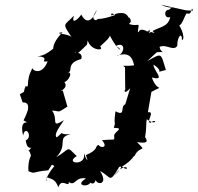

<svg xmlns="http://www.w3.org/2000/svg" viewBox="-20 -783 847 823"><path d="M652 -559C704 -564 670 -547 664 -582C692 -596 725 -561 740 -587C738 -619 760 -653 760 -611C780 -618 745 -692 738 -681C757 -653 772 -723 781 -726C806 -714 799 -766 807 -737L776 -739L668 -763C729 -736 729 -765 704 -741C681 -742 683 -700 710 -710C700 -667 667 -669 634 -650C661 -619 651 -652 598 -647C638 -647 608 -680 625 -641C564 -678 579 -631 571 -649C578 -697 577 -664 531 -681C562 -692 506 -744 533 -671C540 -727 511 -739 457 -717C470 -697 438 -740 475 -719C395 -691 406 -710 392 -696C361 -702 401 -745 397 -744C368 -674 343 -692 328 -721C327 -714 282 -667 297 -716C255 -671 244 -687 287 -624C272 -640 202 -638 248 -645C218 -612 202 -588 210 -556C230 -612 195 -543 139 -542C202 -538 144 -514 184 -520C165 -467 126 -473 119 -491C87 -433 110 -404 90 -414C75 -380 95 -397 65 -379L77 -344C127 -346 83 -274 81 -267C125 -241 58 -290 79 -202C89 -251 123 -195 90 -181C90 -201 88 -143 114 -150C88 -114 102 -162 113 -115C126 -133 97 -109 102 -49C136 -36 110 -46 187 -53C205 -79 199 -81 213 -71C159 -6 183 9 179 -23C211 -15 220 -7 230 20C244 -24 276 25 275 -3C303 18 301 -27 349 -18C299 11 353 22 368 0C391 18 395 -35 391 -26C376 10 453 20 409 -50C459 -23 447 5 489 -64C486 -69 525 -82 468 -29C527 -105 541 -36 503 -69C550 -97 555 -120 557 -115C579 -163 614 -127 567 -174C605 -168 618 -172 602 -195C609 -239 605 -248 609 -272C653 -239 655 -281 624 -256C605 -263 647 -306 614 -302L629 -389C690 -424 654 -382 631 -451C694 -434 637 -480 638 -506C692 -471 633 -470 691 -483C668 -558 676 -557 611 -521ZM340 -110C334 -73 259 -84 309 -114C262 -159 286 -148 221 -109C275 -165 220 -193 283 -208C220 -203 266 -229 223 -194C208 -207 241 -247 254 -268C194 -231 232 -272 203 -309C243 -307 221 -296 269 -326L249 -395C214 -385 286 -402 252 -436C257 -416 302 -473 269 -474C298 -472 257 -511 328 -530C341 -566 281 -556 306 -561C294 -542 304 -542 353 -592L356 -610C369 -564 431 -564 409 -584C440 -612 447 -619 451 -630C492 -550 513 -568 476 -586C524 -609 513 -545 479 -544C533 -562 547 -538 555 -503C512 -497 500 -507 516 -494C516 -447 516 -476 517 -387C519 -422 501 -363 538 -405L517 -336C493 -326 521 -282 475 -306C465 -235 479 -272 468 -235C521 -234 461 -218 470 -195C468 -179 477 -188 417 -182C448 -147 407 -148 403 -162C384 -157 407 -143 348 -118C364 -76 345 -107 340 -126Z"/></svg>

Font: Asimov Aggro
Style: CondIt
Weight: 500
Designer: Google
Version: Version 2.000980; 2014